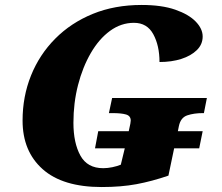

<svg xmlns="http://www.w3.org/2000/svg" viewBox="-20 -744 896 774"><path d="M390 10Q233 10 152 -62Q71 -134 71 -258Q71 -355 105 -439.5Q139 -524 202.5 -588Q266 -652 354 -688Q442 -724 551 -724Q632 -724 686.5 -705Q741 -686 769 -657Q797 -628 797 -597Q797 -565 773.5 -542Q750 -519 711 -506.5Q672 -494 623 -494Q623 -560 598 -606Q573 -652 520 -652Q468 -652 423.5 -619.5Q379 -587 346 -530Q313 -473 294.5 -401Q276 -329 276 -249Q276 -168 304 -117Q332 -66 396 -66Q414 -66 433 -70Q452 -74 467 -80L483 -146H363L376 -215H499L500 -220Q504 -236 505.5 -245.5Q507 -255 507 -258Q507 -277 488 -282.5Q469 -288 435 -288H419L432 -349H814L802 -288H797Q762 -288 735 -279Q708 -270 701 -235L697 -215H797L783 -146H682L659 -36Q592 -13 530 -1.5Q468 10 390 10Z"/></svg>

Font: Noto Serif Black
Style: Italic
Weight: 900
Italic angle: -12°
Designer: Monotype Design Team
Foundry: Monotype Imaging Inc.
Version: Version 2.013